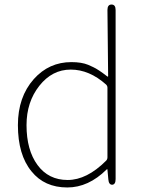

<svg xmlns="http://www.w3.org/2000/svg" viewBox="-20 -814 635 847"><path d="M277 13Q176 13 119 -58Q59 -131 59 -262Q59 -386 129 -465Q196 -540 295 -540Q340 -540 369 -528Q380 -523 391 -518Q413 -508 453 -477Q457 -474 457 -479L454 -770Q454 -794 472 -794Q490 -794 490 -770V-24Q490 0 475 1Q460 1 458 -22L454 -65Q454 -70 450 -66Q370 13 277 13ZM448 -105Q454 -111 454 -120V-427Q454 -435 448 -441Q374 -507 292 -507Q210 -507 153.5 -435.5Q97 -364 97 -262Q97 -152 145.5 -86Q194 -20 278.5 -20Q363 -20 448 -105Z"/></svg>

Font: Resource Han Rounded JP ExtraLight
Style: Regular
Weight: 250
Designer: Cyano Hao (round all glyphs); Ryoko NISHIZUKA 西塚涼子 (kana, bopomofo & ideographs); Paul D. Hunt (Latin, Greek & Cyrillic)
Foundry: Cyano Hao
Version: 0.990